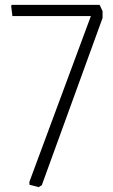

<svg xmlns="http://www.w3.org/2000/svg" viewBox="-20 -760 465 790"><path d="M139 10 101 0V-12L354 -694H31L26 -735L28 -740H390L402 -714V-686L152 2Z"/></svg>

Font: Encode Sans Narrow
Style: ExtraLight
Weight: 200
Designer: Pablo Impallari, Andres Torresi
Foundry: Pablo Impallari, Andres Torresi
Version: Version 1.000; ttfautohint (v1.00) -l 8 -r 50 -G 200 -x 14 -